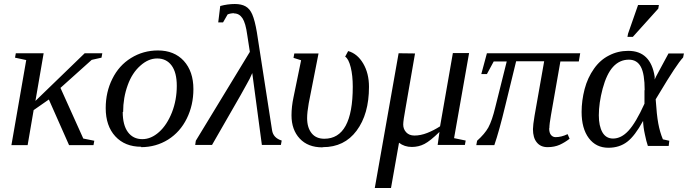

<svg xmlns="http://www.w3.org/2000/svg" viewBox="-20 -725 3436 959"><path d="M157 -221 403 -459H491L487 -437L438 -426L282 -286L396 -33L451 -22L447 0H325L224 -228L148 -175L118 0H37L111 -425L55 -437L59 -459H198Z M595 -166H593Q593 -100 619 -65Q645 -30 691 -30Q735 -30 775 -66Q814 -101 839 -164Q863 -226 863 -296Q863 -363 837 -398Q811 -433 765 -433Q721 -433 681 -397Q640 -361 618 -300Q595 -237 595 -166ZM685 10V8Q604 8 556 -44Q508 -96 508 -185Q508 -265 541 -331Q574 -398 634 -435Q695 -473 769 -473Q850 -473 898 -421Q946 -368 946 -280Q946 -200 913 -133Q880 -66 820 -28Q759 10 685 10Z M1149 -658V-659Q1132 -659 1117 -653L1094 -613H1070L1080 -695Q1117 -705 1153 -705Q1186 -705 1207 -693Q1228 -681 1240 -653Q1253 -623 1263 -564L1339 -74Q1345 -36 1387 -23L1383 -1H1288L1240 -360Q1229 -333 1212 -304Q1193 -270 1182 -250L1039 -1H955L958 -22L1228 -466L1215 -550Q1207 -610 1191 -634Q1175 -658 1149 -658Z M1593 10 1590 11Q1518 11 1477 -33Q1436 -77 1436 -149Q1436 -192 1446 -239L1484 -424L1446 -436L1450 -458H1571L1522 -209Q1514 -164 1514 -135Q1514 -87 1537 -59Q1559 -32 1600 -32Q1742 -32 1742 -292Q1742 -347 1732 -388Q1721 -432 1704 -442L1719 -470Q1765 -457 1794 -408Q1823 -359 1823 -291Q1823 -155 1761 -72Q1700 10 1593 10Z M1971 -459 2053 -458 2006 -187Q1994 -122 1994 -103Q1994 -80 2009 -64Q2024 -48 2050 -48Q2081 -48 2114 -61Q2147 -74 2178 -94L2242 -460H2323L2248 -35L2306 -23L2302 -1H2166L2175 -66Q2129 -21 2100 -6Q2071 9 2037 9Q2000 9 1973 -12L1933 214H1852Z M2724 -85 2723 -84Q2723 -62 2732 -51Q2741 -40 2755 -40Q2784 -40 2815 -55L2825 -32Q2802 -14 2776 -2Q2749 10 2715 10Q2680 10 2661 -14Q2642 -37 2642 -80Q2642 -99 2650 -147L2698 -419H2558L2504 -198Q2473 -69 2449 0H2359L2363 -22Q2401 -56 2419 -88Q2438 -123 2454 -190L2511 -418H2446L2412 -355H2384L2412 -459H2878L2871 -418H2779L2732 -150Q2724 -105 2724 -85Z M3323 -22 3320 4H3216Q3208 -19 3201 -54Q3193 -90 3192 -121Q3151 -46 3113 -17Q3074 13 3019 13Q2957 13 2921 -35Q2885 -83 2885 -166Q2885 -222 2900 -280Q2915 -337 2947 -382Q2978 -426 3022 -448Q3066 -471 3118 -471Q3230 -471 3250 -342V-328L3257 -343L3319 -458H3396L3392 -438Q3375 -420 3346 -376Q3324 -344 3255 -229Q3260 -151 3268 -108Q3276 -65 3291 -29ZM3199 -275 3200 -274Q3200 -356 3181 -391Q3162 -427 3121 -427Q3075 -427 3042 -391Q3010 -356 2990 -282Q2971 -210 2971 -149Q2971 -96 2989 -64Q3007 -33 3042 -33Q3083 -33 3119 -72Q3156 -112 3199 -207V-247ZM3114 -541 3117 -557 3167 -700H3271L3268 -682L3141 -541Z"/></svg>

Font: Libra Serif Modern
Style: Italic
Weight: 400
Italic angle: -12°
Designer: Stefan Peev, Context Ltd
Foundry: Stefan Peev, Context Ltd
Version: Version 1.000